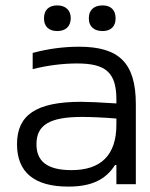

<svg xmlns="http://www.w3.org/2000/svg" viewBox="-20 -682 556 711"><path d="M273 -509C214 -509 157 -501 101 -486V-426C156 -440 214 -447 265 -447C369 -447 411 -416 411 -314V-299C349 -303 305 -305 281 -305C112 -305 43 -255 43 -148C43 -44 107 9 233 9C318 9 371 -16 406 -71H411V0H483V-296C483 -449 421 -509 273 -509ZM115 -148C115 -220 165 -249 284 -249C315 -249 365 -247 411 -243V-220C411 -108 354 -52 245 -52C153 -52 115 -86 115 -148ZM143 -613C143 -585 160 -567 192 -567C224 -567 241 -585 242 -613V-615C242 -644 223 -662 192 -662C160 -662 143 -644 143 -615ZM309 -613C309 -585 327 -567 360 -567C391 -567 408 -585 408 -613V-615C408 -644 391 -662 360 -662C327 -662 309 -644 309 -615Z"/></svg>

Font: LT Wave Text Light
Style: Regular
Weight: 300
Designer: Daniel Lyons
Version: Version 2.5 (Glyphs App)